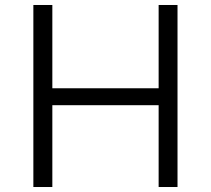

<svg xmlns="http://www.w3.org/2000/svg" viewBox="-20 -750 846 770"><path d="M189.9 0H113.8V-730H189.9V-396H616.2V-730H691.9V0H616.2V-328.1H189.9Z"/></svg>

Font: Sora Light
Style: Regular
Weight: 300
Designer: Jonathan Barnbrook, Julián Moncada
Foundry: Barnbrook Fonts
Version: Version 2.000